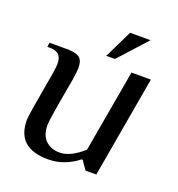

<svg xmlns="http://www.w3.org/2000/svg" viewBox="-119 -729 775 837"><g transform="rotate(20 268.5 -310.5)"><path d="M50 -120Q50 -132 58 -182Q66 -232 87 -350Q92 -382 92 -395Q92 -423 79 -436.5Q66 -450 35 -450H25L28 -470H108Q149 -470 166.5 -457.5Q184 -445 184 -409Q184 -392 177 -350Q142 -156 142 -132Q142 -82 167.5 -58.5Q193 -35 232 -35Q282 -35 341 -88L408 -470H498L416 0H366L338 -40H333Q306 -18 270.5 -4Q235 10 194 10Q50 10 50 -120ZM280 -501 343 -631H438L320 -501Z"/></g></svg>

Font: Philosopher
Style: Italic
Weight: 400
Italic angle: -10°
Designer: Jovanny Lemonad
Foundry: Jovanny Lemonad
Version: Version 2.000